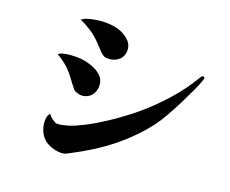

<svg xmlns="http://www.w3.org/2000/svg" viewBox="-100 -857 1201 1001"><g transform="rotate(15 500.0 -356.0)"><path d="M407 -387Q406 -366 395 -348Q385 -330 366 -321Q347 -312 328 -314Q317 -315 301.5 -322Q286 -329 280 -342Q276 -349 270 -357Q264 -365 259 -375Q231 -422 203.5 -449Q176 -476 154 -489Q166 -498 184.5 -500.5Q203 -503 222.5 -502.5Q242 -502 256 -501Q279 -499 305.5 -491Q332 -483 356 -469Q380 -455 394.5 -434.5Q409 -414 407 -387ZM925 -563Q925 -562 915.5 -541.5Q906 -521 891 -495Q871 -460 844 -416Q817 -372 789 -331.5Q761 -291 737 -265Q664 -186 569.5 -122.5Q475 -59 350 -8Q341 -4 331.5 -0.5Q322 3 311 3Q290 3 264 -6Q238 -15 219 -31Q198 -50 188.5 -75Q179 -100 179 -124.5Q179 -149 186 -165Q188 -169 191.5 -173.5Q195 -178 198 -178Q207 -162 218 -154Q229 -146 236 -141Q241 -138 254 -138Q268 -138 285.5 -141Q303 -144 308 -145Q337 -151 389 -172Q441 -193 504.5 -227.5Q568 -262 632 -305Q712 -360 781.5 -425.5Q851 -491 900 -560Q902 -563 906.5 -568.5Q911 -574 915 -574Q922 -574 923.5 -570.5Q925 -567 925 -563ZM501 -610Q501 -589 492 -572Q482 -554 463 -544.5Q444 -535 424 -535Q399 -535 390 -541.5Q381 -548 372 -558Q362 -570 348 -588Q316 -631 281.5 -657Q247 -683 224 -694Q235 -703 254.5 -707.5Q274 -712 294.5 -713.5Q315 -715 329 -715Q350 -715 374 -711.5Q398 -708 423 -699Q455 -686 478 -662.5Q501 -639 501 -610Z"/></g></svg>

Font: Kaisei Tokumin
Style: Bold
Weight: 700
Designer: Font-Kai, 金井和夫
Foundry: KAZUO KANAI
Version: Version 5.003